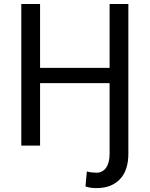

<svg xmlns="http://www.w3.org/2000/svg" viewBox="-20 -731 752 964"><path d="M86.9 -710.9H181.2V-390.1H530.3V-710.9H624.5V41Q624.5 124.5 582 168.9Q539.6 213.4 464.8 213.4Q449.7 213.4 436.8 211.7Q423.8 210 409.2 205.1L416 129.9Q423.8 132.8 440.2 134.5Q456.5 136.2 463.9 136.2Q495.1 136.2 512.7 111.1Q530.3 85.9 530.3 41V-313.5H181.2V0H86.9Z"/></svg>

Font: RobotoDEMO
Style: Regular
Weight: 400
Designer: Christian Robertson
Foundry: Google
Version: Version 2.136